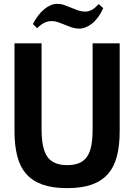

<svg xmlns="http://www.w3.org/2000/svg" viewBox="-20 -963 695 993"><path d="M150 -839Q176 -889 209.5 -916Q243 -943 276 -943Q295 -943 313.5 -936.5Q332 -930 349.5 -922.5Q367 -915 384.5 -909Q402 -903 420 -903Q438 -903 455 -912Q472 -921 490 -942L514 -921Q490 -868 456.5 -841.5Q423 -815 389 -815Q370 -815 352 -821Q334 -827 316.5 -834.5Q299 -842 281.5 -848Q264 -854 246 -854Q208 -854 172 -817ZM327 10Q253 10 201 -8Q149 -26 116.5 -62.5Q84 -99 69.5 -154.5Q55 -210 55 -285V-739H195V-294Q195 -194 225.5 -151.5Q256 -109 327 -109Q363 -109 388 -119Q413 -129 429 -151Q445 -173 452 -208.5Q459 -244 459 -294V-739H599V-285Q599 -210 584.5 -154.5Q570 -99 537.5 -62.5Q505 -26 453.5 -8Q402 10 327 10Z"/></svg>

Font: Encode Sans Compressed
Style: Bold
Weight: 700
Designer: Pablo Impallari, Andres Torresi
Foundry: Pablo Impallari, Andres Torresi
Version: Version 1.000; ttfautohint (v1.00) -l 8 -r 50 -G 200 -x 14 -